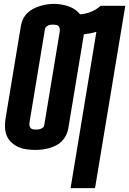

<svg xmlns="http://www.w3.org/2000/svg" viewBox="-20 -765 666 990"><path d="M344 205 477 -601Q461 -596 445 -593Q429 -590 412 -588Q412 -587 412 -586.5Q412 -586 412 -585L332 -102Q329 -84 320.5 -67Q312 -50 298.5 -36.5Q285 -23 268 -14.5Q251 -6 233 -1Q215 4 197.5 6Q180 8 162 8Q139 8 117 5Q95 2 75.5 -6.5Q56 -15 40 -29.5Q24 -44 15.5 -63.5Q7 -83 6 -105.5Q5 -128 8 -150L88 -633Q91 -651 99.5 -668Q108 -685 122 -698.5Q136 -712 153 -720.5Q170 -729 188 -734.5Q206 -740 224 -742.5Q242 -745 260 -745Q279 -745 298 -741.5Q317 -738 334.5 -732Q352 -726 367 -715.5Q382 -705 393 -691Q421 -693 449 -704Q477 -715 499 -735H626L470 205ZM164 -97Q170 -97 176.5 -97.5Q183 -98 189.5 -100.5Q196 -103 201.5 -107.5Q207 -112 208 -119L288 -602Q289 -610 288 -617Q287 -624 282.5 -629.5Q278 -635 270.5 -636.5Q263 -638 256 -638Q249 -638 242.5 -637.5Q236 -637 230 -634.5Q224 -632 218.5 -627Q213 -622 212 -616L132 -133Q131 -126 132 -118.5Q133 -111 137.5 -105.5Q142 -100 149 -98.5Q156 -97 164 -97Z"/></svg>

Font: Iosevka Curly XBdExObl
Style: Regular
Weight: 800
Width: 7
Italic angle: -9°
Monospace: yes
Designer: Belleve Invis
Foundry: Belleve Invis
Version: Version 11.1.0; ttfautohint (v1.8.3)